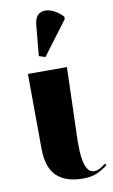

<svg xmlns="http://www.w3.org/2000/svg" viewBox="-93 -872 549 931"><g transform="rotate(-10 181.5 -407.0)"><path d="M239 10Q155 10 110.5 -31.5Q66 -73 65 -167L63 -536H255L244 -173Q244 -150 245 -123Q246 -96 251.5 -71.5Q257 -47 268 -31.5Q279 -16 298 -16Q314 -16 328.5 -24.5Q343 -33 356 -43L361 -35Q344 -20 314 -5Q284 10 239 10ZM161 -602 130 -612 144 -762Q148 -805 171.5 -817.5Q195 -830 226.5 -819Q258 -808 285 -779V-767Z"/></g></svg>

Font: Noto Serif Display SemiCondensed Black
Style: Regular
Weight: 900
Width: 4
Designer: Monotype Design Team
Foundry: Monotype Imaging Inc.
Version: Version 2.009